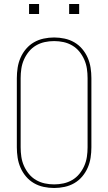

<svg xmlns="http://www.w3.org/2000/svg" viewBox="-20 -930 540 958"><path d="M250 8Q224 8 198 2.5Q172 -3 149.5 -16Q127 -29 110 -49Q93 -69 82.5 -93Q72 -117 68 -143Q64 -169 64 -195V-540Q64 -566 68 -592Q72 -618 82.5 -642Q93 -666 110 -686Q127 -706 149.5 -719Q172 -732 198 -737.5Q224 -743 250 -743Q276 -743 302 -737.5Q328 -732 350.5 -719Q373 -706 390 -686Q407 -666 417.5 -642Q428 -618 432 -592Q436 -566 436 -540V-195Q436 -169 432 -143Q428 -117 417.5 -93Q407 -69 390 -49Q373 -29 350.5 -16Q328 -3 302 2.5Q276 8 250 8ZM250 -10Q274 -10 297 -15Q320 -20 340.5 -32Q361 -44 376 -62.5Q391 -81 400.5 -102.5Q410 -124 413.5 -147.5Q417 -171 417 -195V-540Q417 -564 413.5 -587.5Q410 -611 400.5 -632.5Q391 -654 376 -672.5Q361 -691 340.5 -703Q320 -715 297 -720Q274 -725 250 -725Q226 -725 203 -720Q180 -715 159.5 -703Q139 -691 124 -672.5Q109 -654 99.5 -632.5Q90 -611 86.5 -587.5Q83 -564 83 -540V-195Q83 -171 86.5 -147.5Q90 -124 99.5 -102.5Q109 -81 124 -62.5Q139 -44 159.5 -32Q180 -20 203 -15Q226 -10 250 -10ZM325 -860V-910H375V-860ZM125 -860V-910H175V-860Z"/></svg>

Font: Iosevka SS04 Thin
Style: Regular
Weight: 100
Monospace: yes
Designer: Belleve Invis
Foundry: Belleve Invis
Version: Version 19.0.0; ttfautohint (v1.8.4)